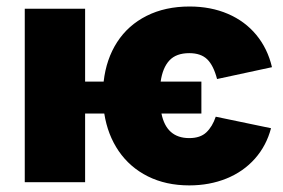

<svg xmlns="http://www.w3.org/2000/svg" viewBox="-20 -557 866 587"><path d="M595.7 -210H473.6Q488.8 -134.8 558.6 -134.8Q592.3 -134.8 610.8 -152.3Q629.4 -169.9 639.6 -200.2L808.6 -165Q794.4 -111.3 759.3 -71.8Q724.1 -32.2 672.4 -11.2Q620.6 9.8 558.6 9.8Q487.3 9.8 432.1 -17.8Q377 -45.4 343 -95Q309.1 -144.5 298.8 -210H240.2V0H55.7V-530.3H240.2V-307.6H296.9Q304.7 -376.5 338.1 -428.2Q371.6 -480 428.2 -508.5Q484.9 -537.1 559.6 -537.1Q624.5 -537.1 676.8 -514.6Q729 -492.2 763.7 -450.2Q798.3 -408.2 811.5 -351.6L643.6 -315.4Q632.8 -356.9 613.5 -375.7Q594.2 -394.5 558.6 -394.5Q518.6 -394.5 497.8 -372.1Q477.1 -349.6 471.2 -307.6H595.7Z"/></svg>

Font: Pretendard JP Black
Style: Regular
Weight: 900
Designer: Base glyphs from Inter by Rasmus Andersson; Hangeul glyphs from Noto Sans CJK(Source Han Sans) by Jang Soo-young and Kan
Foundry: Kil Hyung-jin
Version: Version 1.309